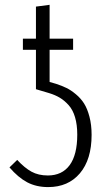

<svg xmlns="http://www.w3.org/2000/svg" viewBox="-20 -763 448 790"><path d="M210.9 -418Q234.9 -410.2 253.4 -401.1Q272 -392.1 292.2 -375.2Q312.5 -358.4 325.9 -337.2Q339.4 -315.9 348.1 -282.7Q356.9 -249.5 356.9 -208Q356.9 -106.9 308.8 -50Q260.7 6.8 178.2 6.8Q129.4 6.8 92 -12.9Q54.7 -32.7 19 -74.2L50.8 -105Q81.1 -72.3 109.6 -56.6Q138.2 -41 176.8 -41Q235.4 -41 266.6 -83.5Q297.9 -126 297.9 -209Q297.9 -250 288.8 -280.5Q279.8 -311 262.5 -330.3Q245.1 -349.6 226.3 -360.8Q207.5 -372.1 182.1 -379.9L127.9 -396V-558.1H74.2V-604H127.9V-735.8L184.1 -743.2V-604H280.8V-558.1H184.1V-425.8Z"/></svg>

Font: Fira Sans Compressed Light
Style: Regular
Weight: 300
Width: 1
Designer: Carrois Corporate & Edenspiekermann AG
Foundry: Carrois Corporate GbR & Edenspiekermann AG
Version: Version 4.203;PS 004.203;hotconv 1.0.88;makeotf.lib2.5.64775